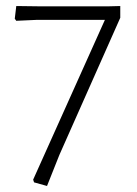

<svg xmlns="http://www.w3.org/2000/svg" viewBox="-20 -607 454 637"><path d="M379 -587V-548L177 -93L136 10L93 -2L90 -11L328 -541H100L34 -538L29 -545L34 -587L111 -586H340Z"/></svg>

Font: t
Style: Regular
Weight: 300
Designer: Juan Pablo del Peral
Foundry: Huerta Tipografica
Version: Version 2.004; ttfautohint (v1.8.1)